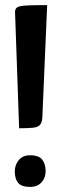

<svg xmlns="http://www.w3.org/2000/svg" viewBox="-20 -726 237 753"><path d="M55 -223 39 -679Q39 -692 48 -697.5Q57 -703 84 -704.5Q111 -706 165 -706L146 -265Q145 -245 136.5 -236Q128 -227 109 -225Q90 -223 55 -223ZM98 7Q64 7 51 -9Q38 -25 38 -54Q38 -79 53.5 -98Q69 -117 98 -117Q133 -117 146 -99.5Q159 -82 159 -54Q159 -29 143 -11Q127 7 98 7Z"/></svg>

Font: Yanone Kaffeesatz Medium
Style: Regular
Weight: 500
Designer: Yanone (Cyrillic: Daniel Pouzeot, Huerta Tipografica, and Cyreal)
Foundry: Yanone
Version: Version 2.003